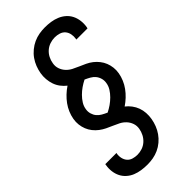

<svg xmlns="http://www.w3.org/2000/svg" viewBox="-297 -887 1093 1093"><g transform="rotate(-45 250.0 -340.0)"><path d="M181 143Q157 143 133.5 139.5Q110 136 89 127.5Q68 119 51 104Q34 89 24 69Q14 49 11 25.5Q8 2 12 -21Q12 -23 12.5 -25Q13 -27 13 -29H103Q103 -28 103 -27Q103 -26 102 -25Q99 -7 103 10.5Q107 28 118 40.5Q129 53 146 58Q163 63 181 63Q200 63 219.5 56.5Q239 50 254.5 36Q270 22 279.5 3.5Q289 -15 292 -34Q296 -56 289 -76Q282 -96 268 -111Q254 -126 235.5 -135.5Q217 -145 198 -153Q179 -161 160.5 -170Q142 -179 125.5 -191.5Q109 -204 96 -220.5Q83 -237 75.5 -256Q68 -275 65.5 -296Q63 -317 67 -340Q71 -363 80.5 -385.5Q90 -408 104.5 -428Q119 -448 137.5 -465.5Q156 -483 177 -497Q160 -510 146.5 -528Q133 -546 126 -566.5Q119 -587 117 -610Q115 -633 119 -656Q123 -679 131.5 -701Q140 -723 154 -743Q168 -763 187.5 -779Q207 -795 229 -805Q251 -815 274 -819Q297 -823 320 -823Q344 -823 367.5 -819.5Q391 -816 412.5 -807Q434 -798 451 -783Q468 -768 478 -748Q488 -728 491 -704Q494 -680 490 -656Q489 -654 489 -651.5Q489 -649 488 -647H398Q398 -648 398.5 -649.5Q399 -651 399 -652Q402 -670 398.5 -688Q395 -706 384 -719Q373 -732 355.5 -737.5Q338 -743 320 -743Q300 -743 280.5 -736.5Q261 -730 245.5 -716.5Q230 -703 220.5 -684.5Q211 -666 208 -646Q204 -624 211 -604Q218 -584 232 -569Q246 -554 264.5 -544.5Q283 -535 302 -527Q321 -519 340 -510Q359 -501 375 -488.5Q391 -476 404 -459.5Q417 -443 424.5 -424Q432 -405 434.5 -384Q437 -363 433 -340Q429 -317 419.5 -294.5Q410 -272 395.5 -252Q381 -232 362.5 -214.5Q344 -197 323 -183Q340 -170 353.5 -152Q367 -134 374.5 -113.5Q382 -93 383.5 -70Q385 -47 381 -24Q377 -1 368.5 21Q360 43 346 63Q332 83 313 99Q294 115 272 125Q250 135 227 139Q204 143 181 143ZM230 -227Q250 -237 268 -249.5Q286 -262 302 -278Q318 -294 329.5 -312.5Q341 -331 344 -352Q347 -370 342 -387Q337 -404 326.5 -416.5Q316 -429 301 -437.5Q286 -446 270 -453Q250 -443 232 -430.5Q214 -418 198 -402Q182 -386 170.5 -367.5Q159 -349 156 -328Q153 -310 158 -293Q163 -276 173.5 -263.5Q184 -251 199 -242.5Q214 -234 230 -227Z"/></g></svg>

Font: Iosevka Slab Medium
Style: Italic
Weight: 500
Italic angle: -9°
Monospace: yes
Designer: Belleve Invis
Foundry: Belleve Invis
Version: Version 11.1.0; ttfautohint (v1.8.3)